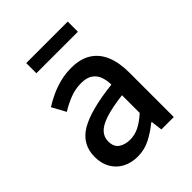

<svg xmlns="http://www.w3.org/2000/svg" viewBox="-193 -774 896 896"><g transform="rotate(-45 255.0 -326.5)"><path d="M193 12Q151 12 118.5 -5Q86 -22 67.5 -54Q49 -86 49 -129Q49 -212 119.5 -254Q190 -296 343 -313Q343 -340 334.5 -364.5Q326 -389 305 -403.5Q284 -418 248 -418Q209 -418 173.5 -404Q138 -390 106 -370L69 -438Q94 -454 125 -468.5Q156 -483 191.5 -492Q227 -501 266 -501Q326 -501 365 -476Q404 -451 423 -405Q442 -359 442 -294V0H360L353 -56H349Q315 -28 276.5 -8Q238 12 193 12ZM223 -69Q255 -69 283.5 -83.5Q312 -98 343 -126V-243Q269 -234 225.5 -219.5Q182 -205 163.5 -184.5Q145 -164 145 -136Q145 -100 167.5 -84.5Q190 -69 223 -69ZM133 -598V-665H407V-598Z"/></g></svg>

Font: Source Sans 3 Medium
Style: Regular
Weight: 500
Designer: Paul D. Hunt
Foundry: Adobe
Version: Version 3.052;hotconv 1.1.0;makeotfexe 2.6.0